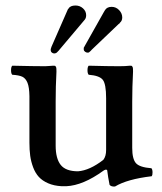

<svg xmlns="http://www.w3.org/2000/svg" viewBox="-20 -674 593 704"><path d="M464.8 -131.8Q464.8 -91.3 478.3 -75.9Q491.7 -60.5 535.2 -57.1Q539.1 -52.7 539.3 -42.5Q539.6 -32.2 536.1 -27.8Q446.3 -17.1 401.9 9.8Q388.2 11.2 381.8 3.9Q376 -24.9 373 -49.8Q371.1 -52.7 366.9 -51.8Q362.8 -50.8 358.9 -47.9Q284.7 5.9 223.1 8.8H206.1Q177.7 7.3 156.5 -2Q135.3 -11.2 122.3 -25.4Q109.4 -39.6 101.6 -60.3Q93.8 -81.1 90.8 -102.5Q87.9 -124 87.9 -150.9V-307.1V-321.8Q87.4 -354 80.8 -370.4Q74.2 -386.7 62 -392.6Q49.8 -398.4 24.9 -399.9Q20.5 -404.3 20.5 -416.5Q20.5 -428.7 24.9 -433.1Q105 -431.2 146 -431.2Q150.9 -431.6 160.9 -432.1Q170.9 -432.6 174.8 -433.1Q181.2 -433.1 183.1 -432.1Q183.6 -431.6 186 -426.8Q187 -424.8 187 -411.1Q184.1 -356.9 184.1 -301.8V-140.1Q184.1 -92.8 202.6 -69.3Q221.2 -45.9 266.1 -45.9Q309.1 -49.3 358.9 -87.9Q369.1 -101.1 369.1 -124V-314Q369.1 -366.2 356.7 -381.6Q344.2 -397 305.2 -399.9Q300.8 -404.3 300.8 -416.5Q300.8 -428.7 305.2 -433.1Q377.4 -431.2 417 -431.2Q440.4 -431.2 456.1 -433.1Q461.9 -433.1 463.9 -432.1Q464.4 -431.6 466.8 -426.8Q467.8 -424.8 467.8 -411.1Q464.8 -355.5 464.8 -300.8ZM295.9 -618.2Q295.9 -608.4 291 -602.1L199.2 -493.2Q197.8 -490.7 188 -481Q183.6 -478 179.2 -478Q174.3 -478 170.4 -481Q166.5 -483.9 166 -488.8V-494.1L168.9 -502.9L229 -640.1L231 -642.1Q237.3 -653.8 256.8 -653.8Q272.9 -653.8 284.4 -643.3Q295.9 -632.8 295.9 -618.2ZM428.2 -609.9Q428.2 -597.7 419.9 -590.8Q418.5 -587.4 415 -585.9L316.9 -492.2Q313 -487.3 306.2 -481.9Q304.2 -481 300.8 -481Q296.9 -481 292.2 -484.1Q287.6 -487.3 287.1 -492.2V-497.1V-499Q287.6 -500 289.1 -502.4Q290.5 -504.9 291 -505.9L360.8 -629.9Q363.8 -635.7 365.2 -637.2Q372.6 -648.9 389.2 -648.9Q405.3 -648.9 416.7 -637Q428.2 -625 428.2 -609.9Z"/></svg>

Font: Common Serif Medium
Style: Regular
Weight: 500
Designer: Philipp H. Poll, Khaled Hosny
Foundry: Stefan Peev, Context Ltd.
Version: Version 1.026